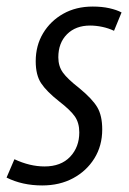

<svg xmlns="http://www.w3.org/2000/svg" viewBox="-39 -555 393 586"><path d="M90 11Q29 11 -19 -13L5 -69Q52 -47 97 -47Q147 -47 175 -76.5Q203 -106 203 -151Q203 -180 189.5 -199.5Q176 -219 141 -246Q103 -276 86.5 -301Q70 -326 70 -368Q70 -416 92.5 -453.5Q115 -491 154 -513Q193 -535 244 -535Q272 -535 294.5 -530Q317 -525 332 -517L309 -461Q292 -469 273 -473Q254 -477 236 -477Q192 -477 165.5 -450.5Q139 -424 139 -380Q139 -353 153 -333.5Q167 -314 203 -286Q243 -253 258 -227.5Q273 -202 273 -160Q273 -110 249 -71.5Q225 -33 184 -11Q143 11 90 11Z"/></svg>

Font: Ubuntu Sans Condensed
Style: Italic
Weight: 400
Width: 3
Italic angle: -13.5°
Designer: Dalton Maag Ltd
Foundry: Dalton Maag Ltd
Version: Version 1.006; ttfautohint (v1.8.4.7-5d5b)